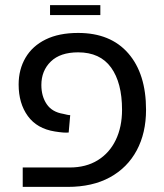

<svg xmlns="http://www.w3.org/2000/svg" viewBox="-20 -732 641 752"><path d="M69 0V-76H253Q317 -76 363 -104.5Q409 -133 433.5 -184Q458 -235 458 -302Q458 -408 415 -467.5Q372 -527 286 -527Q216 -527 179 -491Q142 -455 142 -399Q142 -355 163 -324Q184 -293 228 -286Q236 -284 243 -282.5Q250 -281 255 -281L249 -213Q240 -212 227 -213Q214 -214 195 -217Q125 -228 89 -277.5Q53 -327 53 -401Q53 -460 80 -506Q107 -552 159 -577.5Q211 -603 286 -603Q413 -603 482.5 -523Q552 -443 552 -302Q552 -211 515.5 -143Q479 -75 410.5 -37.5Q342 0 245 0ZM176 -673V-712H373V-673Z"/></svg>

Font: Noto Sans Hebrew Thin
Style: Regular
Weight: 400
Version: Version 3.001